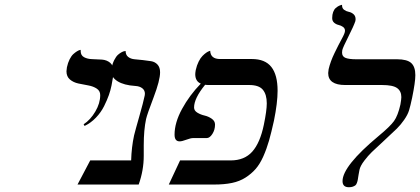

<svg xmlns="http://www.w3.org/2000/svg" viewBox="-20 -766 1744 797"><path d="M331.1 -243.2 327.1 -250Q355.5 -268.6 375.7 -303Q396 -337.4 396 -371.1Q396 -388.7 381.6 -398.2Q367.2 -407.7 346.7 -411.4Q326.2 -415 305.4 -419.4Q284.7 -423.8 270.3 -436Q255.9 -448.2 255.9 -470.2Q255.9 -475.1 257.8 -486.8Q261.7 -505.4 269 -519.8Q276.4 -534.2 284.2 -541.3Q292 -548.3 299.1 -552.7Q306.2 -557.1 310.5 -558.1L314.9 -559.1V-554.2Q314.9 -536.1 328.9 -528.6Q342.8 -521 362.8 -520.5Q382.8 -520 403.1 -518.6Q423.3 -517.1 437.3 -505.4Q451.2 -493.7 451.2 -469.2Q451.2 -451.7 442.9 -411.1Q439 -391.6 431.9 -371.3Q424.8 -351.1 412.1 -325.4Q399.4 -299.8 378.2 -277.6Q356.9 -255.4 331.1 -243.2Z M586.4 -272Q576.7 -226.6 576.7 -163.1V-119.1Q576.7 -59.1 555.7 0H301.8L354.5 -100.1H524.4Q525.9 -154.8 536.6 -204.1Q542 -226.1 558.6 -284.2Q575.2 -342.3 580.6 -369.1Q580.6 -370.6 581.1 -373.3Q581.5 -376 581.5 -377Q581.5 -391.1 570.6 -399.7Q559.6 -408.2 541.5 -409.2Q494.6 -412.1 468 -428.7Q441.4 -445.3 441.4 -471.2Q441.4 -478 442.4 -481.9Q446.8 -502 454.3 -516.8Q461.9 -531.7 469.7 -538.6Q477.5 -545.4 484.9 -549.3Q492.2 -553.2 497.1 -553.7L501.5 -554.2Q501.5 -538.1 512 -529.8Q522.5 -521.5 538.6 -520Q554.7 -518.6 573 -516.6Q591.3 -514.6 607.4 -512Q623.5 -509.3 634 -497.8Q644.5 -486.3 644.5 -465.8Q644.5 -432.6 617.7 -362.1Q590.8 -291.5 586.4 -272Z M1075.2 -248Q1087.4 -307.1 1087.4 -336.9Q1087.4 -374 1071 -393.6Q1054.7 -413.1 1014.6 -413.1H848.6Q836.4 -413.1 831.5 -414.1Q785.6 -357.9 785.6 -319.8Q785.6 -306.6 799.3 -298.3Q813 -290 829.1 -286.4Q845.2 -282.7 858.9 -273.2Q872.6 -263.7 872.6 -249Q872.6 -227.1 861.6 -210Q850.6 -192.9 838.4 -192.9H782.2Q771.5 -192.9 753.4 -186Q735.4 -179.2 725.6 -179.2Q704.6 -179.2 704.6 -207Q704.6 -256.8 735.6 -313.7Q766.6 -370.6 813.5 -418.9Q790.5 -428.7 790.5 -458Q790.5 -463.4 792.5 -475.1Q796.9 -495.1 804.7 -510.5Q812.5 -525.9 820.6 -533.9Q828.6 -542 835.9 -547.1Q843.3 -552.2 848.1 -553.7L852.5 -555.2Q854 -521 893.6 -521H1025.4Q1080.6 -521 1106.4 -488Q1132.3 -455.1 1132.3 -389.2Q1132.3 -339.4 1117.2 -265.1Q1106.4 -216.3 1096.7 -182.1Q1086.9 -147.9 1072.8 -116.2Q1058.6 -84.5 1041 -64.5Q1023.4 -44.4 999 -28.8Q974.6 -13.2 942.9 -6.6Q911.1 0 869.6 0H680.7L727.5 -100.1H937.5Q994.6 -100.1 1027.1 -136.5Q1059.6 -172.9 1075.2 -248Z M1400.9 -558.1Q1399.9 -554.2 1399.9 -547.9Q1399.9 -531.2 1414.6 -525.6Q1429.2 -520 1458 -520H1627.9Q1669.9 -520 1687 -504.4Q1704.1 -488.8 1704.1 -454.1Q1704.1 -425.3 1690.9 -360.8Q1683.6 -326.2 1678 -307.9Q1672.4 -289.6 1657.5 -268.3Q1642.6 -247.1 1627.4 -232.2Q1612.3 -217.3 1574.2 -182.1Q1538.6 -149.4 1523.2 -134.5Q1507.8 -119.6 1491.7 -98.4Q1475.6 -77.1 1472.2 -61Q1470.2 -52.2 1468.3 -39.6Q1466.3 -26.9 1465.3 -20.8Q1464.4 -14.6 1461.7 -7.1Q1459 0.5 1455.1 3.4Q1451.2 6.3 1444.6 8.8Q1438 11.2 1428.2 11.2Q1401.9 11.2 1401.9 -14.2Q1401.9 -76.7 1551.3 -201.2Q1599.1 -240.7 1615.5 -263.4Q1631.8 -286.1 1642.1 -332Q1646 -354.5 1646 -362.8Q1646 -387.7 1628.4 -400.4Q1610.8 -413.1 1565.9 -413.1H1413.1Q1342.3 -413.1 1342.3 -462.9Q1342.3 -467.3 1344.2 -479Q1351.6 -510.7 1368.7 -545.9Q1385.7 -581.1 1398.9 -605Q1412.1 -628.9 1412.1 -638.2Q1412.1 -648.4 1403.8 -654.3Q1395.5 -660.2 1385.5 -662.4Q1375.5 -664.6 1367.2 -671.6Q1358.9 -678.7 1358.9 -690.9Q1358.9 -705.6 1363 -716.3Q1367.2 -727.1 1373.3 -732.4Q1379.4 -737.8 1385.5 -741Q1391.6 -744.1 1396 -745.1L1399.9 -746.1V-743.2Q1399.9 -731.4 1408.7 -725.1Q1417.5 -718.8 1428 -716.8Q1438.5 -714.8 1447.3 -707.3Q1456.1 -699.7 1456.1 -686Q1456.1 -684.6 1455.6 -682.1Q1455.1 -679.7 1455.1 -678.2Q1448.2 -657.7 1426 -613.8Q1403.8 -569.8 1400.9 -558.1Z"/></svg>

Font: Linear Smooth
Style: Italic
Weight: 400
Designer: Philipp H. Poll, Flanker
Foundry: Philipp H. Poll, reworked by Flanker
Version: Version 1.061 | FøM Fix